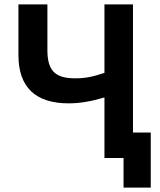

<svg xmlns="http://www.w3.org/2000/svg" viewBox="-20 -720 730 875"><path d="M543 135H667V-116H586V-700H456V-388C406 -371 371 -363 323 -363C231 -363 196 -398 196 -492V-700H64V-469C64 -323 141 -249 293 -249C344 -249 396 -258 456 -276V0H543Z"/></svg>

Font: Fixel Display SemiBold
Style: Regular
Weight: 600
Designer: AlfaBravo + MacPaw
Foundry: Kyrylo Tkachov, Marchela Mozhyna, Serhii Makarenko, Maria Weinstein, Zakhar Kryvoshyya
Version: Version 1.211